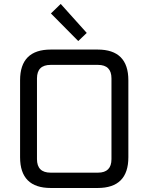

<svg xmlns="http://www.w3.org/2000/svg" viewBox="-20 -937 740 957"><path d="M80.1 -153.2V-536.8Q80.1 -690 233.3 -690H466.6Q619.8 -690 619.8 -536.8V-153.2Q619.8 0 466.6 0H233.3Q80.1 0 80.1 -153.2ZM164.3 -143.8Q164.3 -76.4 232.3 -76.4H468.3Q535.6 -76.4 535.6 -143.8V-546.2Q535.6 -613.6 468.3 -613.6H232.3Q164.3 -613.6 164.3 -546.2ZM233.8 -870 282.6 -917.4 412.4 -772.9 370 -732.4Z"/></svg>

Font: Oxanium ExtraLight
Style: Regular
Weight: 200
Designer: Severin Meyer
Version: Version 2.000